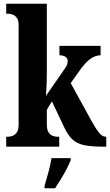

<svg xmlns="http://www.w3.org/2000/svg" viewBox="-20 -780 585 1021"><path d="M13 0V-53H25Q34 -53 46.5 -57.5Q59 -62 69 -75.5Q79 -89 79 -118V-646Q79 -673 69 -686Q59 -699 46 -703Q33 -707 25 -707H13V-760H229V-377Q229 -360 228 -337.5Q227 -315 226 -295.5Q225 -276 224 -270L324 -414Q336 -430 338 -440.5Q340 -451 340 -457Q340 -470 328 -478Q316 -486 296 -486V-536H515V-486Q486 -486 458.5 -465.5Q431 -445 400 -400L356 -338L466 -138Q489 -96 506.5 -74.5Q524 -53 541 -53H545V0H533Q467 0 428 -8Q389 -16 365 -38.5Q341 -61 320 -106L256 -241L229 -196V-119Q229 -90 238.5 -76Q248 -62 260.5 -57.5Q273 -53 282 -53H295V0ZM217 208Q226 178 237.5 136Q249 94 254 61H356V71Q348 92 334 119Q320 146 303.5 173Q287 200 273 221H217Z"/></svg>

Font: Noto Serif Khmer ExtraCondensed ExtraBold
Style: Regular
Weight: 800
Width: 2
Designer: Danh Hong and the Monotype Design Team
Foundry: Monotype Imaging Inc.
Version: Version 2.004; ttfautohint (v1.8.4.7-5d5b)